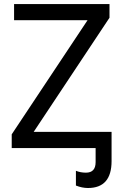

<svg xmlns="http://www.w3.org/2000/svg" viewBox="-20 -734 612 952"><path d="M533.2 0H38.1V-67.9L414.1 -633.8H49.8V-713.9H522.9V-646L147 -80.1H533.2ZM416 198.2Q387.2 198.2 356.4 186V112.8Q378.9 122.1 406.2 122.1Q454.1 122.1 454.1 69.8V-80.1H533.2V64.9Q533.2 198.2 416 198.2Z"/></svg>

Font: Noto Sans Southeast Asian
Style: Regular
Weight: 400
Designer: Monotype Design Team
Foundry: Monotype Imaging Inc.
Version: Version 1.06 uh; ttfautohint (v1.4.1)